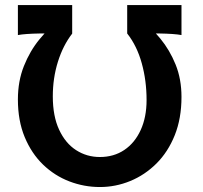

<svg xmlns="http://www.w3.org/2000/svg" viewBox="-20 -733 807 765"><path d="M703.1 -712.9V-593.3Q674.8 -598.6 615 -599.6Q555.2 -600.6 486.8 -600.6V-712.9ZM217.3 -654.3 267.6 -641.6V-599.1Q231 -551.8 210.7 -486.8Q190.4 -421.9 190.4 -349.1Q190.4 -270 215.6 -216.1Q240.7 -162.1 283.2 -134.8Q325.7 -107.4 377.9 -107.4Q433.6 -107.4 475.3 -135.5Q517.1 -163.6 540.5 -214.8Q564 -266.1 564 -334.5Q564 -411.6 544.9 -480.7Q525.9 -549.8 486.8 -599.6V-642.1L539.6 -656.7Q581.5 -624.5 618.9 -579.1Q656.2 -533.7 679.7 -475.8Q703.1 -418 703.1 -346.7Q703.1 -261.2 676.3 -194.3Q649.4 -127.4 603.3 -81.5Q557.1 -35.6 498.8 -11.7Q440.4 12.2 377.9 12.2Q314.9 12.2 256.3 -10.3Q197.8 -32.7 151.6 -77.1Q105.5 -121.6 78.4 -186.8Q51.3 -252 51.3 -336.9Q51.3 -409.7 75.2 -469.7Q99.1 -529.8 137.2 -576.2Q175.3 -622.6 217.3 -654.3ZM267.6 -712.9V-600.6Q199.7 -600.6 139.6 -599.6Q79.6 -598.6 51.3 -593.3V-712.9Z"/></svg>

Font: Andika
Style: Bold
Weight: 700
Designer: Victor Gaultney, Annie Olsen, Julie Remington, Don Collingsworth, Eric Hays, Becca Hirsbrunner
Foundry: SIL International
Version: Version 6.101